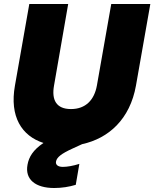

<svg xmlns="http://www.w3.org/2000/svg" viewBox="-20 -725 774 963"><path d="M55 -296C27 -140 89 -43 198 -8C146 27 125 62 118 101C104 176 159 218 252 218C290 218 327 212 360 202L378 97C346 107 317 112 295 112C270 112 258 101 261 85C265 64 287 46 344 20L392 -2C525 -31 632 -127 662 -296L734 -705H538L466 -296C453 -224 410 -178 336 -178C262 -178 238 -224 251 -296L322 -705H127Z"/></svg>

Font: SVN-Poppins ExtraBold
Style: Italic
Weight: 800
Italic angle: -10°
Designer: Ninad Kale (Devanagari), Jonny Pinhorn (Latin)
Foundry: Indian Type Foundry
Version: Version 3.002 2017